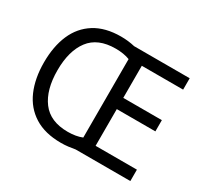

<svg xmlns="http://www.w3.org/2000/svg" viewBox="-149 -935 1226 1155"><g transform="rotate(30 464.0 -357.5)"><path d="M386 -725Q436 -725 482 -714H868V-635H581V-412H849V-334H581V-79H868V0H488Q466 4 441.5 7Q417 10 391 10Q280 10 206.5 -36Q133 -82 97 -165Q61 -248 61 -359Q61 -470 96.5 -552Q132 -634 204.5 -679.5Q277 -725 386 -725ZM394 -646Q271 -646 213 -569.5Q155 -493 155 -358Q155 -223 213 -145.5Q271 -68 393 -68Q450 -68 492 -85V-630Q451 -646 394 -646Z"/></g></svg>

Font: Noto Sans PhagsPa
Style: Regular
Weight: 400
Designer: Monotype Design Team
Foundry: Monotype Imaging Inc.
Version: Version 2.004; ttfautohint (v1.8.4.7-5d5b)